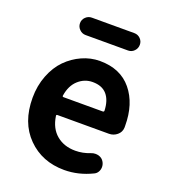

<svg xmlns="http://www.w3.org/2000/svg" viewBox="-142 -870 864 984"><g transform="rotate(20 290.0 -378.0)"><path d="M322.3 13.7Q201.2 13.7 122.6 -65.4Q43.9 -144.5 43.9 -279.3Q43.9 -344.7 65.9 -401.4Q87.9 -458 124.5 -495.1Q161.1 -532.2 208 -553.2Q254.9 -574.2 304.7 -574.2Q417 -574.2 478 -500Q539.1 -425.8 539.1 -305.7Q539.1 -300.8 539.1 -295.9Q538.1 -271.5 519 -255.4Q500 -239.3 474.6 -239.3H194.3Q186.5 -239.3 188.5 -231.4Q198.2 -167 239.3 -132.8Q280.3 -98.6 341.8 -98.6Q382.8 -98.6 421.9 -114.3Q433.6 -119.1 445.3 -119.1Q454.1 -119.1 461.9 -117.2Q483.4 -111.3 493.2 -92.8Q500 -80.1 500 -66.4Q500 -52.7 493.2 -40.5Q486.3 -28.3 473.6 -22.5Q399.4 13.7 322.3 13.7ZM186.5 -343.8Q184.6 -335.9 192.4 -335.9H405.3Q413.1 -335.9 413.1 -342.8Q411.1 -398.4 384.8 -429.2Q358.4 -460 306.6 -460Q262.7 -460 229 -429.7Q195.3 -399.4 186.5 -343.8ZM189.5 -673.8Q169.9 -673.8 155.8 -688Q141.6 -702.1 141.6 -721.7Q141.6 -741.2 155.8 -754.9Q169.9 -768.6 189.5 -768.6H420.9Q440.4 -768.6 454.1 -754.9Q467.8 -741.2 467.8 -721.7Q467.8 -702.1 454.1 -688Q440.4 -673.8 420.9 -673.8Z"/></g></svg>

Font: Gen Jyuu Gothic P Bold
Style: Bold
Weight: 700
Designer: [Source Han Sans]
Ryoko NISHIZUKA  (kana & ideographs); Paul D. Hunt (Latin, Greek & Cyrillic); Wenlong ZHANG  (bopomofo
Version: Version 1.002.20150607